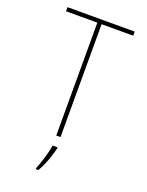

<svg xmlns="http://www.w3.org/2000/svg" viewBox="-170 -797 841 1101"><g transform="rotate(20 250.0 -246.5)"><path d="M262 0V-689H455V-714H45V-689H236V0ZM207 221Q227 187 242 146.5Q257 106 266 69V61H236Q232 93 217.5 140.5Q203 188 192 213V221Z"/></g></svg>

Font: Noto Sans Mono UI Condensed Thin
Style: Regular
Weight: 250
Width: 3
Designer: Monotype Design team
Foundry: Monotype Imaging Inc.
Version: 1.000